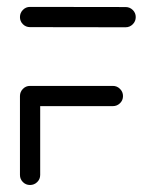

<svg xmlns="http://www.w3.org/2000/svg" viewBox="-20 -539 446 559"><path d="M97 -260.4V-29.6Q97 -17.4 88.3 -8.9Q79.6 -0.4 67.4 -0.4Q55.2 -0.4 46.7 -8.9Q38.1 -17.4 38.1 -29.6V-260.4ZM338.1 -259.3Q338.1 -247 329.4 -238.5Q320.7 -230 308.5 -230H67.4Q55.2 -230 46.7 -238.5Q38.1 -247 38.1 -259.3Q38.1 -271.5 46.7 -280.2Q55.2 -288.9 67.4 -288.9H308.5Q320.7 -288.9 329.4 -280.2Q338.1 -271.5 338.1 -259.3ZM38.1 -489.3Q38.1 -501.5 46.7 -510.2Q55.2 -518.9 67.4 -518.9L345.6 -518.5Q357.8 -518.5 366.5 -510Q375.2 -501.5 375.2 -489.3Q375.2 -477 366.5 -468.3Q357.8 -459.6 345.6 -459.6L67.4 -460Q55.2 -460 46.7 -468.5Q38.1 -477 38.1 -489.3Z"/></svg>

Font: 26F Galaxy Sans Medium
Style: Regular
Weight: 500
Designer: C₂₉H₂₅N₃O₅
Version: Version 1.100